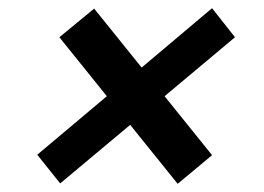

<svg xmlns="http://www.w3.org/2000/svg" viewBox="-20 -531 645 469"><path d="M127 -83 298 -226 414 -82 498 -152 382 -296 554 -440 498 -511 326 -366 210 -510 125 -440 241 -296 71 -153Z"/></svg>

Font: Uncut Sans Semibold Italic
Style: Regular
Weight: 600
Italic angle: -11°
Designer: Kasper Nordkvist
Foundry: UNCUT.wtf
Version: Version 1.304;Glyphs 3.2 (3246)